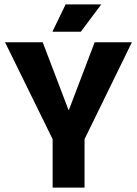

<svg xmlns="http://www.w3.org/2000/svg" viewBox="-20 -852 622 872"><path d="M219 0V-220L3 -660H174L291 -353H293L410 -660H579L364 -220V0ZM347 -708H218L278 -832H440Z"/></svg>

Font: Bricolage Grotesque 48pt Bricolage Grotesque 48pt Regular
Style: Bold
Weight: 700
Designer: Mathieu Triay
Foundry: Atelier Triay
Version: Version 1.000; ttfautohint (v1.8.4.7-5d5b);gftools[0.9.32]